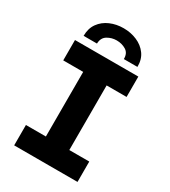

<svg xmlns="http://www.w3.org/2000/svg" viewBox="-221 -1030 1003 1136"><g transform="rotate(30 281.0 -462.0)"><path d="M201.2 0V-719.7H361.3V0ZM64.9 0V-139.2H497.6V0ZM64.9 -580.6V-719.7H497.6V-580.6ZM280.3 -924.3Q329.6 -924.3 371.8 -906.2Q414.1 -888.2 439.7 -853Q465.3 -817.9 464.4 -766.6H371.6Q372.6 -806.6 344.5 -824Q316.4 -841.3 280.3 -841.3Q246.6 -841.3 217.8 -824Q189 -806.6 188 -766.6H96.7Q96.7 -817.9 122.1 -853Q147.5 -888.2 189.2 -906.2Q231 -924.3 280.3 -924.3Z"/></g></svg>

Font: Reddit Mono ExtraBold
Style: Regular
Weight: 800
Monospace: yes
Designer: Stephen Hutchings
Foundry: Reddit
Version: Version 1.014